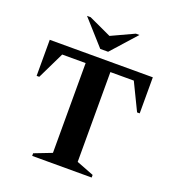

<svg xmlns="http://www.w3.org/2000/svg" viewBox="-152 -982 1005 1101"><g transform="rotate(20 350.5 -431.0)"><path d="M169 0V-16L275 -57V-605H132L52 -440H36V-660H665V-440H649L569 -605H426V-57L532 -16V0ZM326 -710 190 -862H212L350 -798L488 -862H510L374 -710Z"/></g></svg>

Font: Spectral
Style: Bold
Weight: 700
Designer: Jean-Baptiste Levee
Foundry: Production Type
Version: Version 2.001